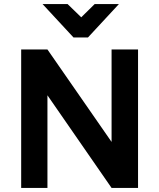

<svg xmlns="http://www.w3.org/2000/svg" viewBox="-20 -923 782 943"><path d="M189 -903H312L379 -838L445 -903H564L412 -739H341ZM658 -680V0H528L213 -455V0H84V-680H213L528 -226V-680Z"/></svg>

Font: Palanquin Dark
Style: Regular
Weight: 400
Designer: Pria Ravichandran
Version: Version 1.001